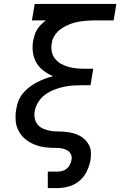

<svg xmlns="http://www.w3.org/2000/svg" viewBox="-20 -755 640 980"><path d="M224 205V121H273Q285 121 298 117.5Q311 114 321 105.5Q331 97 337 85Q343 73 345 61Q348 46 342 33Q336 20 324.5 13Q313 6 298.5 3Q284 0 269.5 0Q255 0 240.5 -0.5Q226 -1 211.5 -3Q197 -5 183 -8.5Q169 -12 156.5 -17Q144 -22 132 -29Q120 -36 109.5 -44.5Q99 -53 90.5 -63.5Q82 -74 75.5 -86Q69 -98 65 -111.5Q61 -125 60 -139.5Q59 -154 59.5 -168.5Q60 -183 63 -198Q66 -219 74 -239.5Q82 -260 96.5 -278Q111 -296 129.5 -310Q148 -324 168 -334.5Q188 -345 209 -353Q230 -361 251 -366Q225 -377 202.5 -394Q180 -411 166 -434.5Q152 -458 148 -487.5Q144 -517 149 -546Q152 -561 156.5 -576Q161 -591 169.5 -604.5Q178 -618 189.5 -629.5Q201 -641 214 -651H143L157 -735H574L560 -651H466Q450 -651 433.5 -650Q417 -649 400 -647Q383 -645 366.5 -641Q350 -637 334 -630.5Q318 -624 302.5 -615Q287 -606 274.5 -593.5Q262 -581 254 -565.5Q246 -550 244 -533Q240 -512 244.5 -491Q249 -470 261.5 -454.5Q274 -439 292 -429Q310 -419 330 -413.5Q350 -408 371.5 -406Q393 -404 415 -404H456L442 -320H401Q377 -320 352.5 -318.5Q328 -317 303.5 -311.5Q279 -306 255 -296.5Q231 -287 210 -271.5Q189 -256 175 -233.5Q161 -211 157 -186Q154 -167 158 -148.5Q162 -130 174 -117Q186 -104 203 -97Q220 -90 238.5 -87Q257 -84 276.5 -84Q296 -84 315 -82Q334 -80 352 -75.5Q370 -71 386 -62.5Q402 -54 414.5 -41.5Q427 -29 435 -13Q443 3 444 22.5Q445 42 442 61Q437 90 423.5 118.5Q410 147 386 167.5Q362 188 332 196.5Q302 205 273 205Z"/></svg>

Font: Iosevka Curly Slab MdEx
Style: Italic
Weight: 500
Width: 7
Italic angle: -9°
Monospace: yes
Designer: Belleve Invis
Foundry: Belleve Invis
Version: Version 11.0.0; ttfautohint (v1.8.3)